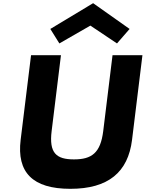

<svg xmlns="http://www.w3.org/2000/svg" viewBox="-20 -1172 915 1207"><path d="M296.4 -990 353.2 -899 548.1 -1011 715.5 -899 794.7 -990 565.4 -1152ZM687.4 -825H875.4L810.1 -293C785.1 -89 660.3 15 422.2 15C184 15 84.8 -89 109.8 -293L175.2 -825H363.2L304.6 -348C287.6 -210 333.6 -170 444.9 -170C556.2 -170 611.9 -210 628.9 -348Z"/></svg>

Font: Hussar
Style: BdSuprExtOblOne
Weight: 700
Foundry: Cannot Into Space Fonts
Version: Version 2.00